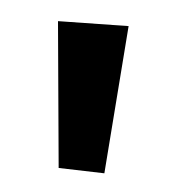

<svg xmlns="http://www.w3.org/2000/svg" viewBox="-34 -172 341 351"><g transform="rotate(-5 137.0 3.5)"><path d="M62 129 144.4 146 212 -118.2 84.2 -138.5Z"/></g></svg>

Font: Hussar
Style: BdWide
Weight: 700
Foundry: Cannot Into Space Fonts
Version: Version 2.00